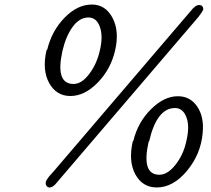

<svg xmlns="http://www.w3.org/2000/svg" viewBox="-20 -769 930 846"><path d="M185 -548Q187 -550 188 -550Q208 -633 264.5 -691Q321 -749 385 -749Q445 -749 476 -690Q507 -631 487 -546Q468 -464 410.5 -405Q353 -346 290 -346Q228 -346 196.5 -403.5Q165 -461 185 -548ZM255 -544Q223 -399 304 -399Q340 -399 373.5 -443.5Q407 -488 420 -547Q435 -609 420 -651Q405 -692 370 -692Q330 -692 300 -650.5Q270 -609 255 -544ZM182 34Q182 33 182 31L183 29Q184 25 196 9Q203 1 219 -17L831 -733V-732Q844 -747 858 -747Q867 -747 872 -740.5Q877 -734 875 -725Q868 -712 854 -694L223 44Q210 57 199 57Q190 57 185 50Q180 43 182 34ZM565 -146Q566 -147 567 -148Q568 -149 568 -150Q588 -231 645.5 -288Q703 -345 764 -345Q818 -345 849 -299.5Q880 -254 873 -183Q865 -90 804 -16.5Q743 57 671 57Q608 57 576.5 -0.5Q545 -58 565 -146ZM637 -146 635 -145Q602 1 682 1Q719 1 754 -44Q789 -89 801 -147Q817 -214 801 -253Q786 -293 751 -293Q671 -293 637 -146Z"/></svg>

Font: Coval
Style: ExtraLight Italic
Weight: 200
Foundry: Context Ltd
Version: Version 001.000